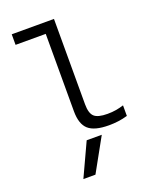

<svg xmlns="http://www.w3.org/2000/svg" viewBox="-179 -828 957 1196"><g transform="rotate(-20 300.0 -230.0)"><path d="M241 270H161L263 50H363ZM426 10Q331 10 290.5 -26Q250 -62 250 -147V-660H50V-730H330V-164Q330 -105 354 -82.5Q378 -60 442 -60Q473 -60 499 -64.5Q525 -69 550 -77V-7Q519 2 488.5 6Q458 10 426 10Z"/></g></svg>

Font: M PLUS Code Latin Expanded
Style: Regular
Weight: 400
Width: 7
Designer: Coji Morishita
Foundry: UNDERFOREST DESIGN
Version: Version 1.002; ttfautohint (v1.8.3)